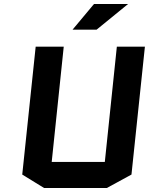

<svg xmlns="http://www.w3.org/2000/svg" viewBox="-20 -933 755 958"><path d="M563 -700H703L636 -62L513 5H200L91 -62L158 -700H298L238 -125H503ZM342 -785 449 -913H619L462 -785Z"/></svg>

Font: Quantico
Style: Bold Italic
Weight: 700
Italic angle: -12°
Designer: Matt Desmond
Foundry: MADtype
Version: Version 2.002